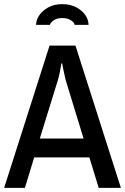

<svg xmlns="http://www.w3.org/2000/svg" viewBox="-21 -906 603 926"><path d="M-1 0 218 -686H343L562 0H455L410 -147H144L99 0ZM171 -238H382L296 -519Q293 -533 288.5 -552Q284 -571 281.5 -585.5Q279 -600 279 -600H275Q275 -600 272.5 -585Q270 -570 266 -551Q262 -532 258 -519ZM153 -786Q153 -810 168.5 -832.5Q184 -855 212 -870.5Q240 -886 279 -886Q319 -886 347.5 -870.5Q376 -855 391 -832.5Q406 -810 406 -786H339Q338 -797 321.5 -808Q305 -819 279 -819Q254 -819 238 -808Q222 -797 220 -786Z"/></svg>

Font: Archivo Narrow Medium
Style: Regular
Weight: 500
Designer: Hector Gatti
Foundry: Omnibus-Type
Version: Version 3.002